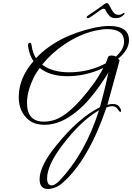

<svg xmlns="http://www.w3.org/2000/svg" viewBox="-20 -816 880 1280"><path d="M300 444Q244 444 244 379Q244 290 355 154Q504 -31 646 -101Q651 -120 659.5 -151.5Q668 -183 679 -228Q700 -315 703 -336Q700 -324 646 -246Q609 -194 571.5 -151Q534 -108 495 -76Q385 16 278 16Q267 16 256 15Q245 14 234 12Q179 2 142 -47Q105 -96 105 -169Q105 -295 203 -408Q175 -452 167 -507V-512Q167 -531 179 -531Q189 -531 191 -511Q197 -465 220 -428Q359 -576 612 -632Q638 -637 661.5 -640Q685 -643 706 -643Q840 -643 840 -548Q840 -484 767 -424Q769 -422 773.5 -419Q778 -416 777 -412L696 -117Q716 -123 732 -123Q766 -123 781 -96Q787 -86 787 -77Q787 -70 783 -70Q776 -70 767 -85Q755 -108 727 -108Q712 -108 690 -100Q569 255 394 406Q372 425 346 434.5Q320 444 300 444ZM441 -334Q571 -334 684 -393Q696 -419 699 -432Q702 -446 724 -446Q740 -446 753 -439Q807 -487 807 -539Q807 -622 695 -622Q676 -622 655.5 -619Q635 -616 612 -611Q509 -587 411 -521Q323 -462 261 -385Q329 -334 441 -334ZM273 -5Q300 -5 328 -12Q412 -31 521 -154Q565 -204 602.5 -256Q640 -308 669 -363Q552 -308 430 -308Q313 -308 245 -363Q233 -347 222.5 -330.5Q212 -314 204 -297Q160 -206 160 -130Q160 -5 273 -5ZM324 420Q345 420 374 391Q549 208 640 -81Q516 -9 391 158Q294 288 294 373Q294 420 324 420ZM567 -695Q558 -695 558 -702Q558 -707 564 -710Q574 -718 582 -723Q590 -728 596 -732Q609 -740 629 -754.5Q649 -769 675 -788Q686 -796 693 -796Q702 -796 715 -769Q722 -754 735 -735.5Q748 -717 769 -717Q777 -717 783.5 -718.5Q790 -720 795 -724Q801 -729 807 -729Q811 -729 811 -726Q811 -723 806 -718Q793 -706 781.5 -700.5Q770 -695 747 -695Q723 -695 707.5 -712.5Q692 -730 684 -748Q680 -758 670 -758Q662 -758 651 -750Q632 -736 616.5 -725Q601 -714 575 -697Q573 -696 571 -695.5Q569 -695 567 -695Z"/></svg>

Font: Ephesis
Style: Regular
Weight: 400
Designer: Robert E. Leuschke
Foundry: Robert E. Leuschke
Version: Version 1.010; ttfautohint (v1.8.3)